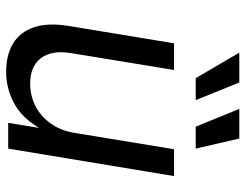

<svg xmlns="http://www.w3.org/2000/svg" viewBox="-108 -693 808 632"><g transform="rotate(90 296.0 -377.0)"><path d="M216.3 6.8Q161.6 6.8 123.8 -15.6Q85.9 -38.1 70.1 -84Q54.2 -129.9 65.4 -199.2L122.6 -545.9H210.4L154.8 -206.5Q144.5 -144 171.1 -108.2Q197.8 -72.3 255.4 -72.3Q293.9 -72.3 327.9 -89.1Q361.8 -106 385.7 -138.7Q409.7 -171.4 417.5 -218.8L471.2 -545.9H559.6L469.2 0H384.3L406.2 -132.3H418Q380.4 -55.7 328.6 -24.4Q276.9 6.8 216.3 6.8ZM397 -617.2 338.4 -760.7H436L469.2 -617.2ZM237.3 -617.2 153.3 -760.7H251.5L309.6 -617.2Z"/></g></svg>

Font: Adwaita Sans
Style: Italic
Weight: 400
Italic angle: -9.39999°
Designer: Rasmus Andersson
Foundry: rsms
Version: Version 4.001;git-9221beed3